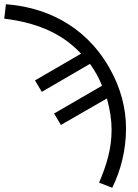

<svg xmlns="http://www.w3.org/2000/svg" viewBox="-92 -717 652 905"><path d="M-72 -629C61 -613 192 -570 290 -464L73 -338L105 -284L332 -416C342 -403 354 -383 364 -366C373 -349 383 -329 389 -313L163 -182L195 -128L412 -253C427 -199 434 -150 434 -105C434 -15 410 62 375 144L437 168C477 87 502 -9 502 -111C502 -203 479 -301 422 -400C302 -608 109 -684 -64 -697Z"/></svg>

Font: Old Standard
Style: Bold
Weight: 700
Designer: Alexey Kryukov <alexios@thessalonica.org.ru>
Version: Version 2.0.2